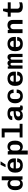

<svg xmlns="http://www.w3.org/2000/svg" viewBox="2810 -3610 981 6640"><g transform="rotate(-90 3300.0 -289.5)"><path d="M246 10Q190 10 144.5 -16.5Q99 -43 71.5 -99.5Q44 -156 44 -245V-256Q44 -343 72 -402Q100 -461 146.5 -491Q193 -521 250 -521Q297 -521 331.5 -506Q366 -491 387 -466V-720H523V0H412L399 -64Q377 -29 339.5 -9.5Q302 10 246 10ZM284 -81Q328 -81 357 -113.5Q386 -146 386 -211V-300Q386 -365 357 -397.5Q328 -430 284 -430Q240 -430 211 -397.5Q182 -365 182 -300V-212Q182 -147 211 -114Q240 -81 284 -81Z M902 10Q816 10 760 -21Q704 -52 677.5 -109Q651 -166 651 -243V-268Q651 -347 682 -403.5Q713 -460 770.5 -490.5Q828 -521 907 -521Q980 -521 1032.5 -493.5Q1085 -466 1114 -416.5Q1143 -367 1143 -301V-231H795V-207Q795 -144 826.5 -112Q858 -80 906 -80Q960 -80 987.5 -106Q1015 -132 1015 -186H1143Q1143 -125 1113 -81Q1083 -37 1029.5 -13.5Q976 10 902 10ZM796 -309H1009V-323Q1009 -355 996 -379Q983 -403 959 -417.5Q935 -432 904 -432Q870 -432 846 -415.5Q822 -399 809 -372.5Q796 -346 796 -317ZM839 -587 921 -760H1039L1040 -757L931 -587Z M1277 181V-511H1388L1401 -448Q1422 -482 1460.5 -501.5Q1499 -521 1556 -521Q1614 -521 1659.5 -493.5Q1705 -466 1730.5 -409Q1756 -352 1756 -261V-249Q1756 -164 1728 -106.5Q1700 -49 1653 -19.5Q1606 10 1548 10Q1501 10 1466.5 -6.5Q1432 -23 1414 -45V181ZM1516 -81Q1560 -81 1589 -113Q1618 -145 1618 -210V-300Q1618 -347 1604.5 -375.5Q1591 -404 1568 -417Q1545 -430 1516 -430Q1490 -430 1466.5 -417.5Q1443 -405 1428.5 -376.5Q1414 -348 1414 -300V-210Q1414 -145 1443 -113Q1472 -81 1516 -81Z M2042 0V-619H1867V-721H2178V0ZM1867 0V-100H2339V0Z M2622 10Q2544 10 2500 -27Q2456 -64 2456 -138Q2456 -198 2488.5 -235.5Q2521 -273 2591.5 -290.5Q2662 -308 2776 -308V-357Q2776 -395 2755 -414Q2734 -433 2688 -433Q2645 -433 2621.5 -414.5Q2598 -396 2598 -363V-355H2473Q2472 -365 2471.5 -368.5Q2471 -372 2471 -372Q2471 -372 2471 -371.5Q2471 -371 2471 -373Q2471 -441 2531.5 -481Q2592 -521 2693 -521Q2800 -521 2856 -480.5Q2912 -440 2912 -358V-110Q2912 -95 2919 -88Q2926 -81 2938 -81Q2956 -81 2970 -90V-9Q2956 0 2934 5Q2912 10 2888 10Q2854 10 2833 2Q2812 -6 2802 -22.5Q2792 -39 2789 -66Q2772 -40 2747.5 -23Q2723 -6 2691.5 2Q2660 10 2622 10ZM2669 -80Q2704 -80 2727.5 -95.5Q2751 -111 2763.5 -138.5Q2776 -166 2776 -200V-236Q2708 -236 2667.5 -227Q2627 -218 2609 -199Q2591 -180 2591 -148Q2591 -114 2610 -97Q2629 -80 2669 -80Z M3286 10Q3237 10 3194 -8.5Q3151 -27 3118.5 -60.5Q3086 -94 3068 -139.5Q3050 -185 3050 -240V-271Q3050 -326 3068 -371.5Q3086 -417 3118.5 -451Q3151 -485 3194 -503Q3237 -521 3287 -521H3306Q3373 -521 3422 -494.5Q3471 -468 3498 -420.5Q3525 -373 3525 -309H3405Q3405 -353 3392.5 -380Q3380 -407 3357 -419.5Q3334 -432 3301 -432Q3257 -432 3226 -400.5Q3195 -369 3195 -305V-207Q3195 -146 3224.5 -113Q3254 -80 3305 -80Q3337 -80 3359.5 -92Q3382 -104 3394 -131Q3406 -158 3406 -203H3525Q3525 -135 3497 -87.5Q3469 -40 3419 -15Q3369 10 3304 10Z M3902 10Q3816 10 3760 -21Q3704 -52 3677.5 -109Q3651 -166 3651 -243V-268Q3651 -347 3682 -403.5Q3713 -460 3770.5 -490.5Q3828 -521 3907 -521Q3980 -521 4032.5 -493.5Q4085 -466 4114 -416.5Q4143 -367 4143 -301V-231H3795V-207Q3795 -144 3826.5 -112Q3858 -80 3906 -80Q3960 -80 3987.5 -106Q4015 -132 4015 -186H4143Q4143 -125 4113 -81Q4083 -37 4029.5 -13.5Q3976 10 3902 10ZM3796 -309H4009V-323Q4009 -355 3996 -379Q3983 -403 3959 -417.5Q3935 -432 3904 -432Q3870 -432 3846 -415.5Q3822 -399 3809 -372.5Q3796 -346 3796 -317Z M4245 0V-511H4320L4331 -457Q4348 -488 4376 -504.5Q4404 -521 4436 -521Q4472 -521 4497.5 -503Q4523 -485 4536 -454Q4556 -488 4582.5 -504.5Q4609 -521 4646 -521Q4702 -521 4729.5 -485.5Q4757 -450 4757 -389V0H4646V-361Q4646 -417 4604 -417Q4583 -417 4569.5 -401.5Q4556 -386 4556 -361V0H4446V-361Q4446 -417 4402 -417Q4382 -417 4369 -401.5Q4356 -386 4356 -361V0Z M5102 10Q5016 10 4960 -21Q4904 -52 4877.5 -109Q4851 -166 4851 -243V-268Q4851 -347 4882 -403.5Q4913 -460 4970.5 -490.5Q5028 -521 5107 -521Q5180 -521 5232.5 -493.5Q5285 -466 5314 -416.5Q5343 -367 5343 -301V-231H4995V-207Q4995 -144 5026.5 -112Q5058 -80 5106 -80Q5160 -80 5187.5 -106Q5215 -132 5215 -186H5343Q5343 -125 5313 -81Q5283 -37 5229.5 -13.5Q5176 10 5102 10ZM4996 -309H5209V-323Q5209 -355 5196 -379Q5183 -403 5159 -417.5Q5135 -432 5104 -432Q5070 -432 5046 -415.5Q5022 -399 5009 -372.5Q4996 -346 4996 -317Z M5474 0V-511H5585L5597 -448Q5620 -485 5659.5 -503Q5699 -521 5751 -521Q5833 -521 5881.5 -475.5Q5930 -430 5930 -345V0H5793V-313Q5793 -367 5770 -393.5Q5747 -420 5705 -420Q5676 -420 5655 -406Q5634 -392 5622.5 -367Q5611 -342 5611 -309V0Z M6393 10Q6295 10 6239.5 -31.5Q6184 -73 6184 -173V-409H6045V-511H6189L6236 -674H6320V-511H6539V-409H6320V-185Q6320 -156 6332 -135Q6344 -114 6369.5 -104Q6395 -94 6436 -94Q6466 -94 6493 -101.5Q6520 -109 6539 -119V-19Q6514 -5 6473.5 2.5Q6433 10 6393 10Z"/></g></svg>

Font: Chivo Mono SemiBold
Style: Regular
Weight: 600
Monospace: yes
Designer: Hector Gatti
Foundry: Omnibus-Type
Version: Version 1.008